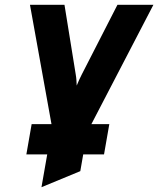

<svg xmlns="http://www.w3.org/2000/svg" viewBox="-20 -531 660 801"><path d="M153 250 197 -1 105 -511H249L296 -220Q298 -209 298.8 -197.2Q299.5 -185.5 300 -174Q306 -189 310.8 -199Q315.5 -209 321 -220L470 -511H620L343 22L315 183ZM90 113 112 -13H436L414 113Z"/></svg>

Font: Overpass Black
Style: Italic
Weight: 900
Italic angle: -10°
Designer: Delve Withrington, Dave Bailey, Thomas Jockin
Foundry: Delve Fonts LLC
Version: Version 4.000